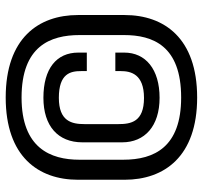

<svg xmlns="http://www.w3.org/2000/svg" viewBox="-39 -681 728 690"><g transform="rotate(-90 325.0 -336.0)"><path d="M319.5 8.5C532.5 8.5 616 -109.5 616 -252.5V-419.5C616 -561.5 533 -679.5 319.5 -679.5C107.5 -679.5 24 -562.5 24 -419.5V-252.5C24 -109 108 8.5 319.5 8.5ZM319.5 -49C142 -49 96 -145 96 -257V-414.5C96 -518.5 138 -622.5 319.5 -622.5C504 -622.5 544 -519.5 544 -414V-254.5C544 -150.5 505.5 -49 319.5 -49ZM318.5 -126.5C421 -126.5 481 -176.5 481 -253.5V-285.5H414.5V-266C414.5 -229.5 403.5 -182.5 318 -182.5C232 -182.5 224 -229.5 224 -274.5V-396.5C224 -442 234 -488.5 318.5 -488.5C406 -488.5 414.5 -446.5 414.5 -408.5V-388H481V-418.5C481 -497 423.5 -544 318.5 -544C217 -544 158.5 -491.5 158.5 -404V-261C158.5 -180 216.5 -126.5 318.5 -126.5Z"/></g></svg>

Font: Anybody Medium
Style: Regular
Weight: 500
Designer: Tyler Finck
Foundry: Etcetera Type Company
Version: Version 1.110